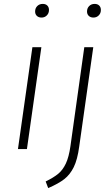

<svg xmlns="http://www.w3.org/2000/svg" viewBox="-20 -764 571 984"><path d="M192 -522 118 0H72L146 -522ZM160 -705Q160 -722 171 -733Q182 -744 199 -744Q214 -744 222.5 -735.5Q231 -727 231 -713Q231 -696 220 -685Q209 -674 193 -674Q178 -674 169 -682.5Q160 -691 160 -705ZM214 166Q255 146 278.5 126.5Q302 107 317.5 74Q333 41 341 -15L412 -522H458L386 -13Q377 54 358 92.5Q339 131 309.5 154Q280 177 227 200ZM426 -705Q426 -722 437 -733Q448 -744 465 -744Q480 -744 488.5 -735.5Q497 -727 497 -713Q497 -696 486 -685Q475 -674 459 -674Q444 -674 435 -682.5Q426 -691 426 -705Z"/></svg>

Font: Fira Sans ExtraLight
Style: Italic
Weight: 275
Italic angle: -8°
Designer: Carrois Corporate & Edenspiekermann AG
Foundry: Carrois Corporate GbR & Edenspiekermann AG
Version: Version 4.203